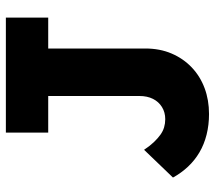

<svg xmlns="http://www.w3.org/2000/svg" viewBox="-60 -680 750 671"><g transform="rotate(-90 315.5 -345.0)"><path d="M30 -116 127 -217Q141 -196 154 -182.5Q167 -169 179.5 -160Q192 -151 205.5 -147Q219 -143 234 -143Q258 -143 276.5 -154.5Q295 -166 305 -186Q315 -206 315 -233V-552H187V-700H589V-552H481V-213Q481 -162 463.5 -121Q446 -80 415 -50.5Q384 -21 342.5 -5.5Q301 10 252 10Q214 10 180 1.5Q146 -7 118 -23.5Q90 -40 68 -63.5Q46 -87 30 -116Z"/></g></svg>

Font: Our Lexend
Style: Bold
Weight: 700
Designer: Bonnie Shaver-Troup, Thomas Jockin
Foundry: Lexend
Version: Version 1.007